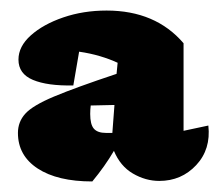

<svg xmlns="http://www.w3.org/2000/svg" viewBox="-20 -744 416 364"><path d="M155 -400Q89 -400 51.5 -424.5Q14 -449 14 -492Q14 -513 28 -528.5Q42 -544 82.5 -561Q123 -578 201 -604L203 -625Q188 -632 169.5 -637.5Q151 -643 130 -646L119 -582Q70 -581 42.5 -592.5Q15 -604 15 -631Q15 -656 38.5 -677Q62 -698 100 -711Q138 -724 182 -724Q275 -724 328 -662V-496L375 -506Q380 -461 352 -431Q324 -401 282 -401Q256 -401 232 -415Q208 -429 196 -458Q179 -429 155 -400ZM151 -528Q151 -508 158 -500Q165 -492 181 -492Q187 -492 193 -492L197 -545L152 -544Q151 -536 151 -528Z"/></svg>

Font: Piazzolla Black
Style: Regular
Weight: 900
Designer: Juan Pablo del Peral
Foundry: Huerta Tipografica
Version: Version 1.330